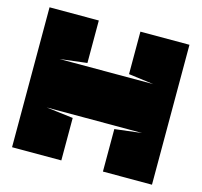

<svg xmlns="http://www.w3.org/2000/svg" viewBox="-95 -743 890 847"><g transform="rotate(15 349.5 -319.5)"><path d="M30 -639H255V-445L132 -430H560L445 -445V-639H669V0H445V-194L568 -209H132L255 -194V0H30V-639Z"/></g></svg>

Font: Banana Brick
Style: Regular
Weight: 400
Designer: artmaker
Foundry: artmaker
Version: Version 4.000 2011 initial release